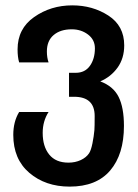

<svg xmlns="http://www.w3.org/2000/svg" viewBox="-20 -440 516 720"><path d="M140.1 58.1Q140.1 109.4 164.6 139.6Q189 169.9 236.8 169.9Q262.2 169.9 283 160.2Q303.7 150.4 314 134.8Q321.3 124 326.7 97.4Q332 70.8 334 47.9Q335 35.6 335 -4.9Q335 -77.1 257.8 -77.1H238.8V-167H264.2Q298.8 -167 317.4 -193.4Q335.9 -219.7 335.9 -258.8Q335.9 -291 310.1 -310.5Q284.2 -330.1 249 -330.1Q206.5 -330.1 181.2 -308.6Q155.8 -287.1 155.8 -247.1Q155.8 -224.1 162.1 -206.1H51.8Q45.9 -225.6 45.9 -254.9Q45.9 -332.5 107.9 -376Q170.4 -419.9 251 -419.9Q327.1 -419.9 386.2 -381.8Q445.8 -343.3 445.8 -270Q445.8 -221.2 420.9 -186.5Q396 -151.9 356 -134.8Q404.8 -116.7 424.8 -76.7Q444.8 -36.6 444.8 32.2Q444.8 138.7 393.3 199.2Q341.8 259.8 241.2 259.8Q150.4 259.8 89.8 208Q29.8 156.7 29.8 65.9Q29.8 16.1 51.8 -20H162.1Q140.1 14.6 140.1 58.1Z"/></svg>

Font: Miedinger*
Style: Bold
Weight: 700
Version: Version 001.000